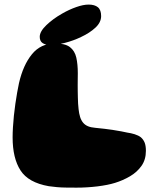

<svg xmlns="http://www.w3.org/2000/svg" viewBox="-20 -802 700 860"><path d="M198.5 32Q107 16 71.8 -38.8Q36.5 -93.5 36.5 -186.5Q36.5 -207.5 38 -232.2Q39.5 -257 42.2 -283.8Q45 -310.5 48.8 -337Q52.5 -363.5 56.8 -387.2Q61 -411 65 -429.5Q83.5 -510.5 123 -559Q162.5 -607.5 227 -607.5Q272 -607.5 293.5 -590.8Q315 -574 321.8 -544Q328.5 -514 328.5 -474Q328.5 -461 328.2 -447.5Q328 -434 328 -420.2Q328 -406.5 328.2 -392.2Q328.5 -378 328.8 -364.5Q329 -351 329.8 -338Q330.5 -325 332 -313Q334 -293.5 338.8 -278.2Q343.5 -263 352.2 -252.5Q361 -242 374.2 -236.5Q387.5 -231 406.5 -229.5Q450 -225.5 488.5 -219.5Q527 -213.5 550.5 -208Q566 -206 583 -200.8Q600 -195.5 611 -187Q622 -177.5 627.8 -163.5Q633.5 -149.5 633.5 -126.5Q633.5 -87 613.8 -59Q594 -31 562.5 -12.5Q531 6 495.5 17Q463.5 27 416.8 32.8Q370 38.5 323 38.5Q300 38.5 277.5 38.2Q255 38 234.8 36.2Q214.5 34.5 198.5 32ZM203 -600.5Q184 -600.5 171 -609Q158 -617.5 158 -637Q158 -661 187.8 -689.5Q217.5 -718 259 -741.5Q289.5 -759 321.2 -770.2Q353 -781.5 377 -781.5Q404 -781.5 418.5 -769.5Q433 -757.5 433 -730Q433 -702 407.5 -678.2Q382 -654.5 343.5 -636.5Q309.5 -620 271.5 -610.2Q233.5 -600.5 203 -600.5Z"/></svg>

Font: Gluten Thin ExtraBold
Style: Regular
Weight: 800
Version: Version 1.300